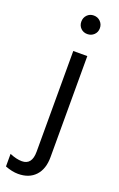

<svg xmlns="http://www.w3.org/2000/svg" viewBox="-220 -763 621 1003"><g transform="rotate(20 91.0 -261.5)"><path d="M156 55Q156 121 121.5 158Q87 195 26 195Q-7 195 -46 180V110Q-8 126 22 126Q78 126 78 53V-507H156ZM153 -703Q168 -688 168 -666Q168 -644 153 -629.5Q138 -615 116 -615Q94 -615 79.5 -629.5Q65 -644 65 -666Q65 -688 79.5 -703Q94 -718 116 -718Q138 -718 153 -703Z"/></g></svg>

Font: Hind Guntur
Style: Regular
Weight: 400
Version: Version 1.000;PS 1.0;hotconv 1.0.86;makeotf.lib2.5.63406; tt